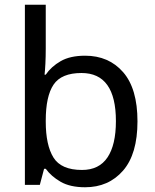

<svg xmlns="http://www.w3.org/2000/svg" viewBox="-20 -780 655 810"><path d="M173 -575Q173 -541 171.5 -511.5Q170 -482 168 -465H173Q196 -499 236 -522Q276 -545 339 -545Q439 -545 499.5 -475.5Q560 -406 560 -268Q560 -130 499 -60Q438 10 339 10Q276 10 236 -13Q196 -36 173 -68H166L148 0H85V-760H173ZM324 -472Q239 -472 206 -423Q173 -374 173 -271V-267Q173 -168 205.5 -115.5Q238 -63 326 -63Q398 -63 433.5 -116Q469 -169 469 -269Q469 -472 324 -472Z"/></svg>

Font: Noto Sans Avestan
Style: Regular
Weight: 400
Designer: Monotype Design Team
Foundry: Monotype Imaging Inc.
Version: Version 2.003; ttfautohint (v1.8.4.7-5d5b)